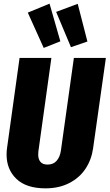

<svg xmlns="http://www.w3.org/2000/svg" viewBox="-20 -1012 599 1050"><path d="M489 -200Q480 -138 447.5 -89Q415 -40 359 -11Q303 18 229 18Q124 18 70 -33.5Q16 -85 16 -167Q16 -187 19 -206L87 -695H261L190 -185Q189 -179 189 -166Q189 -141 201.5 -126.5Q214 -112 240 -112Q272 -112 290 -133Q308 -154 313 -188L384 -695H559ZM251 -992 310 -786 219 -750 132 -943ZM405 -991 458 -785 368 -754 287 -947Z"/></svg>

Font: Fira Sans Extra Condensed ExtraBold
Style: Italic
Weight: 800
Width: 3
Italic angle: -8°
Designer: Carrois Corporate & Edenspiekermann AG
Foundry: Carrois Corporate GbR & Edenspiekermann AG
Version: Version 4.203